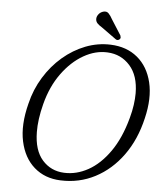

<svg xmlns="http://www.w3.org/2000/svg" viewBox="-59 -932 842 999"><g transform="rotate(5 361.5 -433.0)"><path d="M493 -712Q577.5 -709 633.8 -662.2Q690 -615.5 709.5 -534.2Q729 -453 703.5 -346.5Q677.5 -233.5 618 -151.2Q558.5 -69 475 -25.5Q391.5 18 294 14Q212 11 156.5 -37.5Q101 -86 82.8 -171Q64.5 -256 93.5 -369Q111.5 -444.5 150.8 -508.2Q190 -572 244.2 -618.5Q298.5 -665 362.2 -689.8Q426 -714.5 493 -712ZM309 -27Q373.5 -24 435 -58Q496.5 -92 546.5 -163Q596.5 -234 625.5 -341.5Q635.5 -378 640 -410.5Q644.5 -443 644.5 -471.5Q644 -563.5 598 -615.2Q552 -667 481 -670.5Q417.5 -674 355.2 -638.2Q293 -602.5 243.8 -534.8Q194.5 -467 170.5 -374Q159.5 -331.5 154.5 -294.5Q149.5 -257.5 150 -226Q151 -130.5 195.5 -80.2Q240 -30 309 -27ZM489 -843 539 -764.5Q541 -759.5 541.5 -754.2Q542 -749 537.5 -744.5Q528 -736 518 -741.5L439.5 -798Q424.5 -807 415.8 -816Q407 -825 406.5 -838Q406 -850.5 414.8 -862.5Q423.5 -874.5 438.5 -879.5Q456.5 -885 467.2 -874.2Q478 -863.5 489 -843Z"/></g></svg>

Font: Fraunces 72pt SuperSoft Light
Style: Italic
Weight: 300
Italic angle: -16°
Version: Version 1.000;[b76b70a41]